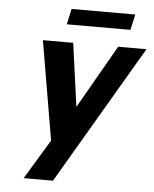

<svg xmlns="http://www.w3.org/2000/svg" viewBox="-58 -718 774 966"><g transform="rotate(5 328.5 -234.5)"><path d="M219 0 134 -500H287L331 -180L514 -500H657L246 200H98ZM247 -590 264 -669H586L568 -590Z"/></g></svg>

Font: Perun
Style: Bold Italic
Weight: 700
Italic angle: -12°
Foundry: Copyright (c) Stefan Peev, Context Ltd, 2016
Version: Version 1.027